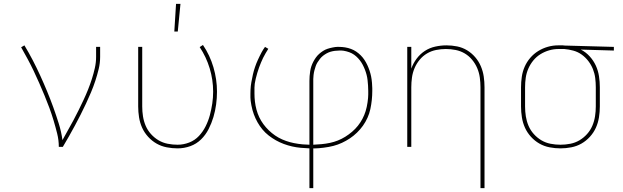

<svg xmlns="http://www.w3.org/2000/svg" viewBox="-20 -764 3240 999"><path d="M286 0Q286 -35 277.5 -69Q269 -103 259 -136.5Q249 -170 237 -202.5Q225 -235 211.5 -267.5Q198 -300 184 -332Q170 -364 155 -395.5Q140 -427 123.5 -457.5Q107 -488 90 -518L107 -528Q130 -490 150.5 -450.5Q171 -411 189.5 -370.5Q208 -330 225 -289Q242 -248 257 -206.5Q272 -165 285.5 -122Q299 -79 305 -35Q319 -61 333.5 -86.5Q348 -112 362 -138Q376 -164 389 -190.5Q402 -217 414.5 -243.5Q427 -270 438 -297.5Q449 -325 458 -353Q467 -381 473.5 -410Q480 -439 480 -468V-520H501V-468Q501 -436 493.5 -405Q486 -374 476 -343.5Q466 -313 453.5 -283.5Q441 -254 427.5 -225Q414 -196 399.5 -167.5Q385 -139 370 -111Q355 -83 339 -55Q323 -27 307 0Z M904 8Q876 8 847.5 2.5Q819 -3 794.5 -17Q770 -31 750.5 -52.5Q731 -74 719.5 -99.5Q708 -125 703.5 -153.5Q699 -182 699 -210V-520H720V-210Q720 -184 724 -158.5Q728 -133 738 -109.5Q748 -86 765.5 -66.5Q783 -47 805 -34Q827 -21 852.5 -16Q878 -11 904 -11Q935 -11 964.5 -22.5Q994 -34 1015 -56.5Q1036 -79 1050 -107Q1064 -135 1072 -165Q1080 -195 1084.5 -225.5Q1089 -256 1089 -287Q1089 -349 1071 -408.5Q1053 -468 1019 -519L1036 -530Q1072 -477 1090.5 -414Q1109 -351 1109 -287Q1109 -254 1104.5 -220.5Q1100 -187 1090.5 -155Q1081 -123 1065.5 -92.5Q1050 -62 1026 -38.5Q1002 -15 970 -3.5Q938 8 904 8ZM887 -600 896 -744H919L905 -600Z M1590 215V8Q1567 7 1544.5 5Q1522 3 1500 -2Q1478 -7 1456.5 -15Q1435 -23 1415.5 -34Q1396 -45 1378 -59Q1360 -73 1345.5 -90.5Q1331 -108 1320 -127.5Q1309 -147 1301 -168.5Q1293 -190 1288 -216Q1283 -242 1283 -257V-277Q1283 -287 1283.5 -297Q1284 -307 1285 -317Q1286 -327 1288 -337Q1290 -347 1292 -357Q1294 -367 1296 -377Q1298 -387 1301 -396.5Q1304 -406 1307 -415.5Q1310 -425 1314 -434.5Q1318 -444 1322 -453Q1326 -462 1331.5 -473Q1337 -484 1341.5 -492.5Q1346 -501 1350 -507L1359 -520L1376 -510Q1369 -499 1362 -487Q1355 -475 1349 -463Q1343 -451 1338 -438.5Q1333 -426 1328 -413Q1323 -400 1318.5 -384Q1314 -368 1310.5 -354Q1307 -340 1305.5 -328.5Q1304 -317 1304 -308V-277Q1304 -256 1306.5 -235Q1309 -214 1314.5 -193.5Q1320 -173 1329 -154Q1338 -135 1350.5 -118Q1363 -101 1378.5 -86Q1394 -71 1411.5 -59Q1429 -47 1448.5 -38.5Q1468 -30 1488 -24.5Q1508 -19 1532.5 -15.5Q1557 -12 1572 -12L1590 -11V-343Q1590 -356 1591 -368.5Q1592 -381 1594 -394Q1596 -407 1600 -419Q1604 -431 1610 -442.5Q1616 -454 1623.5 -464.5Q1631 -475 1640.5 -483.5Q1650 -492 1661 -499Q1672 -506 1684 -510Q1696 -514 1711 -517Q1726 -520 1734 -520H1745Q1760 -520 1775.5 -517.5Q1791 -515 1806 -509.5Q1821 -504 1833.5 -495.5Q1846 -487 1857 -476Q1868 -465 1876.5 -452Q1885 -439 1891.5 -425Q1898 -411 1903 -396Q1908 -381 1911 -366Q1914 -351 1915.5 -333Q1917 -315 1917 -305V-291Q1917 -267 1914.5 -243.5Q1912 -220 1907 -196.5Q1902 -173 1892 -151Q1882 -129 1868.5 -110Q1855 -91 1837.5 -74Q1820 -57 1800.5 -44Q1781 -31 1759.5 -21Q1738 -11 1715 -5Q1692 1 1664 4.5Q1636 8 1621 8H1610V215ZM1610 -11Q1632 -12 1653.5 -14Q1675 -16 1696.5 -20.5Q1718 -25 1738 -33Q1758 -41 1776.5 -52.5Q1795 -64 1812 -78.5Q1829 -93 1842.5 -110Q1856 -127 1866 -146Q1876 -165 1882.5 -186Q1889 -207 1892.5 -232Q1896 -257 1896 -272V-291Q1896 -305 1895 -319Q1894 -333 1892.5 -347Q1891 -361 1887.5 -374.5Q1884 -388 1879 -401Q1874 -414 1867.5 -426.5Q1861 -439 1852.5 -450Q1844 -461 1833.5 -470.5Q1823 -480 1810.5 -486.5Q1798 -493 1782 -497Q1766 -501 1757 -501H1745Q1734 -501 1722.5 -499.5Q1711 -498 1700.5 -495Q1690 -492 1680 -486.5Q1670 -481 1661 -474Q1652 -467 1645 -458Q1638 -449 1632 -439.5Q1626 -430 1622.5 -419.5Q1619 -409 1616 -398Q1613 -387 1611.5 -374Q1610 -361 1610 -353Z M2480 215V-310Q2480 -335 2476.5 -360.5Q2473 -386 2463 -409.5Q2453 -433 2436.5 -453Q2420 -473 2398 -486Q2376 -499 2350.5 -504Q2325 -509 2300 -509Q2275 -509 2249.5 -504Q2224 -499 2202 -486Q2180 -473 2163.5 -453Q2147 -433 2137 -409.5Q2127 -386 2123.5 -360.5Q2120 -335 2120 -310V0H2099V-520H2120V-407Q2130 -435 2148 -459Q2166 -483 2190.5 -499Q2215 -515 2244.5 -521.5Q2274 -528 2303 -528Q2331 -528 2358.5 -522.5Q2386 -517 2410 -502.5Q2434 -488 2452.5 -466.5Q2471 -445 2482 -419Q2493 -393 2497 -365.5Q2501 -338 2501 -310V215Z M2896 8Q2868 8 2839.5 2.5Q2811 -3 2786.5 -17Q2762 -31 2742.5 -52.5Q2723 -74 2711.5 -99.5Q2700 -125 2695.5 -153.5Q2691 -182 2691 -210V-310Q2691 -337 2695 -364.5Q2699 -392 2710 -417Q2721 -442 2739 -463Q2757 -484 2780.5 -498.5Q2804 -513 2830.5 -520.5Q2857 -528 2884 -528H2900Q2905 -528 2909 -528Q2913 -528 2918 -527L3174 -520V-501L3002 -506Q3028 -493 3048 -471Q3068 -449 3080 -423Q3092 -397 3096.5 -368Q3101 -339 3101 -310V-210Q3101 -182 3096.5 -153.5Q3092 -125 3080.5 -99.5Q3069 -74 3049.5 -52.5Q3030 -31 3005.5 -17Q2981 -3 2952.5 2.5Q2924 8 2896 8ZM2896 -11Q2922 -11 2947.5 -16Q2973 -21 2995 -34Q3017 -47 3034.5 -66.5Q3052 -86 3062 -109.5Q3072 -133 3076 -158.5Q3080 -184 3080 -210V-310Q3080 -334 3077 -358Q3074 -382 3065 -404.5Q3056 -427 3041 -446.5Q3026 -466 3006.5 -480Q2987 -494 2963.5 -500.5Q2940 -507 2916 -509H2886Q2861 -509 2837 -502Q2813 -495 2792 -482Q2771 -469 2755 -449.5Q2739 -430 2729 -407Q2719 -384 2715.5 -359.5Q2712 -335 2712 -310V-210Q2712 -184 2716 -158.5Q2720 -133 2730 -109.5Q2740 -86 2757.5 -66.5Q2775 -47 2797 -34Q2819 -21 2844.5 -16Q2870 -11 2896 -11Z"/></svg>

Font: Iosevka Aile Thin
Style: Regular
Weight: 100
Designer: Belleve Invis
Foundry: Belleve Invis
Version: Version 31.1.0; ttfautohint (v1.8.4)